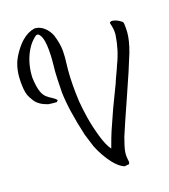

<svg xmlns="http://www.w3.org/2000/svg" viewBox="-124 -959 928 1056"><g transform="rotate(-15 339.5 -430.5)"><path d="M97.7 -816.4Q130.9 -851.1 171.4 -860.8Q171.4 -860.8 174.3 -860.8Q203.1 -860.8 227.8 -841.8Q252.4 -822.8 266.1 -794.4Q287.1 -742.7 290.5 -700.7Q292 -682.6 292 -664.6Q292 -647.5 291.5 -639.2Q290.5 -606.9 290.5 -591.8Q290.5 -511.7 304.2 -411.6Q311.5 -366.7 324.7 -313.5Q337.9 -260.3 361.1 -199.7Q384.3 -139.2 408.2 -113.3Q423.8 -172.9 433.6 -202.6Q440.9 -225.1 455.6 -266.6Q470.2 -308.1 475.6 -324.2Q484.4 -345.7 500 -388.7Q515.6 -431.6 524.4 -453.1Q529.3 -470.2 541.3 -502Q553.2 -533.7 557.6 -548.8Q587.9 -626 592.8 -711.4Q592.8 -711.9 592.8 -720.7Q592.8 -743.7 580.1 -780.8Q579.6 -782.7 580.1 -784.2Q580.6 -785.6 582 -786.6Q583.5 -787.6 584.7 -788.1Q585.9 -788.6 588.1 -789.3Q590.3 -790 590.8 -790.5H594.7Q619.6 -790.5 649.9 -769.5Q653.3 -765.1 654.5 -759.5Q655.8 -753.9 656.2 -746.3Q656.7 -738.8 657.2 -735.4Q658.7 -721.7 658.7 -708Q658.7 -660.2 640.6 -595.7Q616.7 -514.6 565.2 -366.5Q513.7 -218.3 494.1 -156.2Q493.2 -152.3 488.8 -134.5Q484.4 -116.7 482.7 -109.4Q481 -102.1 479 -88.6Q477.1 -75.2 477.1 -64Q477.1 -47.9 480.5 -33.7Q480.5 -31.2 482.2 -24.7Q483.9 -18.1 483.4 -13.4Q482.9 -8.8 479.5 -4.9Q476.6 -3.9 453.6 0Q424.3 -9.3 391.6 -43Q348.6 -88.9 317.4 -150.4Q312.5 -163.1 302.2 -187.5Q292 -211.9 287.1 -224.6Q237.3 -379.4 226.1 -480.5Q219.7 -571.3 219.7 -598.1V-606Q219.7 -615.7 220 -634.8Q220.2 -653.8 220.2 -663.1Q220.2 -682.1 219.7 -691.4Q216.8 -762.2 203.6 -794.9Q198.2 -808.1 189 -818.4Q185.1 -823.2 178.2 -823.7Q171.4 -824.2 167 -819.8Q138.2 -794.9 120.1 -757.8Q89.4 -694.8 89.4 -619.1Q89.4 -608.4 89.8 -603Q96.7 -546.4 110.4 -517.6Q121.1 -495.6 135.5 -484.9Q149.9 -474.1 166.3 -466.3Q182.6 -458.5 192.9 -446.8Q189.5 -443.4 184.6 -437.5H160.6Q144.5 -437.5 136.7 -438.5Q84.5 -451.2 61.5 -481Q44.4 -503.4 37.6 -518.1Q30.8 -532.7 26.4 -557.6Q20.5 -593.8 20.5 -625Q20.5 -665.5 29.8 -699.2Q37.6 -727.5 57.1 -761Q76.7 -794.4 97.7 -816.4Z"/></g></svg>

Font: Avessa
Style: Medium
Weight: 500
Designer: Arman Khorramak
Foundry: Arman Khorramak
Version: Version 1.000; ttfautohint (v1.8.1)